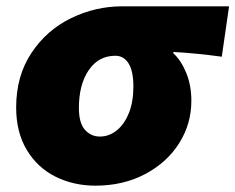

<svg xmlns="http://www.w3.org/2000/svg" viewBox="-20 -573 743 606"><path d="M31 -234Q31 -333 79 -405.5Q127 -478 204 -515.5Q281 -553 365 -553H703L680 -394Q600 -405 527 -409V-405Q552 -382 568 -342.5Q584 -303 584 -255Q584 -182 545.5 -121Q507 -60 438 -23.5Q369 13 281 13Q213 13 156 -15Q99 -43 65 -99Q31 -155 31 -234ZM401 -300Q401 -348 386 -372.5Q371 -397 344 -397Q291 -397 260 -351.5Q229 -306 229 -232Q229 -185 248 -163.5Q267 -142 295 -142Q324 -142 348 -161Q372 -180 386.5 -215.5Q401 -251 401 -300Z"/></svg>

Font: Nebula Sans Black
Style: Regular
Weight: 900
Italic angle: -9°
Designer: Paul D. Hunt for Adobe (as Source Sans)
Foundry: Nebula Entertainment & Broadcasting LLC
Version: Version 1.010